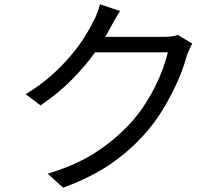

<svg xmlns="http://www.w3.org/2000/svg" viewBox="-20 -827 1040 891"><path d="M872 -625Q866 -614 859.5 -599Q853 -584 848 -572Q838 -534 821.5 -491Q805 -448 782.5 -403Q760 -358 732 -313Q704 -268 671 -228Q603 -145 508.5 -76.5Q414 -8 273 44L201 -21Q339 -62 435 -127Q531 -192 600 -272Q629 -306 655 -346.5Q681 -387 701.5 -428.5Q722 -470 736.5 -510Q751 -550 759 -584H421Q376 -521 313 -457Q250 -393 168 -338L99 -390Q164 -429 215 -474Q266 -519 304.5 -564Q343 -609 370 -651.5Q397 -694 413 -728Q421 -741 430 -764Q439 -787 444 -807L537 -776Q524 -756 512 -734Q500 -712 492 -698Q481 -677 468 -656H740Q781 -656 805 -665Z"/></svg>

Font: SpoqaHanSans-Regular
Style: Regular
Weight: 400
Designer: [Spoqa Han Sans] Dong-huui Kim \uAE40 \uB3D9 \uD718  Younghwa Kang \uAC15 \uC601 \uD654  [Noto Sans] Ryoko NISHIZUKA \u8
Foundry: Spoqa (http://www.spoqa-han-sans.com)
Version: Version 2.000